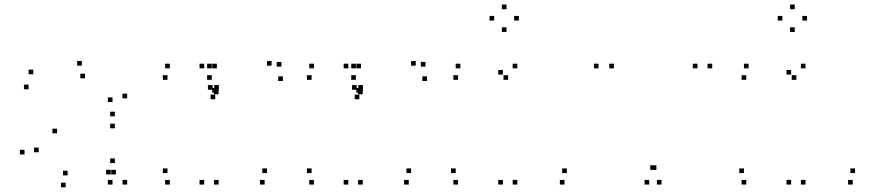

<svg xmlns="http://www.w3.org/2000/svg" viewBox="-20 -784 3760 826"><path d="M527 -361V-381H507V-361ZM332 -501.5V-521.5H312V-501.5ZM123 -464.5V-484.5H103V-464.5ZM103 -400V-420H83V-400ZM345.5 -447V-467H325.5V-447ZM464 -345V-365H444V-345ZM464 10V-10H444V10ZM527 10V-10H507V10ZM474 -283.5V-303.5H454V-283.5ZM85.5 -119.5V-139.5H65.5V-119.5ZM262.5 22V2H242.5V22ZM456.5 -33.5V-53.5H436.5V-33.5ZM478.5 -33.5V-53.5H458.5V-33.5ZM474 -82.5V-102.5H454V-82.5ZM271 -29.5V-49.5H251V-29.5ZM146.5 -129V-149H126.5V-129ZM225.5 -210.5V-230.5H205.5V-210.5ZM474 -232V-252H454V-232Z M858.5 -490V-510H838.5V-490ZM858.5 10V-10H838.5V10ZM920.5 10V-10H900.5V10ZM920.5 -378.5V-398.5H900.5V-378.5ZM913 -385.5V-405.5H893V-385.5ZM913 -490V-510H893V-490ZM1118.5 10V-10H1098.5V10ZM1128.5 -39.5V-59.5H1108.5V-39.5ZM700.5 -39.5V-59.5H680.5V-39.5ZM710.5 10V-10H690.5V10ZM891 -440.5V-460.5H871V-440.5ZM891 -490V-510H871V-490ZM710.5 -490V-510H690.5V-490ZM700.5 -440.5V-460.5H680.5V-440.5ZM1190.5 -497.5V-517.5H1170.5V-497.5ZM1148.5 -501.5V-521.5H1128.5V-501.5ZM921.5 -398V-418H901.5V-398ZM894.5 -398V-418H874.5V-398ZM906 -357V-377H886V-357ZM1197 -435.5V-455.5H1177V-435.5Z M1478.5 -490V-510H1458.5V-490ZM1478.5 10V-10H1458.5V10ZM1540.5 10V-10H1520.5V10ZM1540.5 -378.5V-398.5H1520.5V-378.5ZM1533 -385.5V-405.5H1513V-385.5ZM1533 -490V-510H1513V-490ZM1738.5 10V-10H1718.5V10ZM1748.5 -39.5V-59.5H1728.5V-39.5ZM1320.5 -39.5V-59.5H1300.5V-39.5ZM1330.5 10V-10H1310.5V10ZM1511 -440.5V-460.5H1491V-440.5ZM1511 -490V-510H1491V-490ZM1330.5 -490V-510H1310.5V-490ZM1320.5 -440.5V-460.5H1300.5V-440.5ZM1810.5 -497.5V-517.5H1790.5V-497.5ZM1768.5 -501.5V-521.5H1748.5V-501.5ZM1541.5 -398V-418H1521.5V-398ZM1514.5 -398V-418H1494.5V-398ZM1526 -357V-377H1506V-357ZM1817 -435.5V-455.5H1797V-435.5Z M1950.5 -440.5V-460.5H1930.5V-440.5ZM2166 -440.5V-460.5H2146V-440.5ZM2143.5 -463V-483H2123.5V-463ZM2143.5 10V-10H2123.5V10ZM2205.5 10V-10H2185.5V10ZM2205.5 -490V-510H2185.5V-490ZM1960.5 -490V-510H1940.5V-490ZM2408.5 10V-10H2388.5V10ZM2418.5 -39.5V-59.5H2398.5V-39.5ZM1940.5 -39.5V-59.5H1920.5V-39.5ZM1950.5 10V-10H1930.5V10ZM2212 -695.5V-715.5H2192V-695.5ZM2159 -744.5V-764.5H2139V-744.5ZM2106 -695.5V-715.5H2086V-695.5ZM2159 -646.5V-666.5H2139V-646.5Z M2773 10V-10H2753V10ZM2826 10V-10H2806V10ZM3044 -490V-510H3024V-490ZM2980.5 -490V-510H2960.5V-490ZM2804 -53V-73H2784V-53ZM2797.5 -53V-73H2777.5V-53ZM2621 -490V-510H2601V-490ZM2555 -490V-510H2535V-490Z M3190.5 -440.5V-460.5H3170.5V-440.5ZM3406 -440.5V-460.5H3386V-440.5ZM3383.5 -463V-483H3363.5V-463ZM3383.5 10V-10H3363.5V10ZM3445.5 10V-10H3425.5V10ZM3445.5 -490V-510H3425.5V-490ZM3200.5 -490V-510H3180.5V-490ZM3648.5 10V-10H3628.5V10ZM3658.5 -39.5V-59.5H3638.5V-39.5ZM3180.5 -39.5V-59.5H3160.5V-39.5ZM3190.5 10V-10H3170.5V10ZM3452 -695.5V-715.5H3432V-695.5ZM3399 -744.5V-764.5H3379V-744.5ZM3346 -695.5V-715.5H3326V-695.5ZM3399 -646.5V-666.5H3379V-646.5Z"/></svg>

Font: Monaspace Argon Dots Var
Style: Regular
Weight: 400
Designer: Riley Cran and the Lettermatic Team
Version: Version 1.100 (Monaspace Argon Dots)